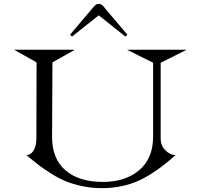

<svg xmlns="http://www.w3.org/2000/svg" viewBox="-20 -957 1020 992"><path d="M54.2 -700.2H363.8V-698.2L251 -634.8L249 -251Q248.5 -137.2 318.1 -77.1Q387.7 -17.1 511.2 -17.1Q627.9 -17.1 699.5 -77.9Q771 -138.7 771 -251V-632.8L638.2 -699.2V-700.2H942.9V-699.2L810.1 -632.8V-242.2Q810.1 -204.6 834.7 -180.2Q859.4 -155.8 887.2 -155.8Q786.6 -65.4 699.7 -25.1Q612.8 15.1 504.9 15.1Q454.1 15.1 406.7 5.1Q359.4 -4.9 323.5 -19Q287.6 -33.2 247.6 -58.1Q207.5 -83 180.9 -103.5Q154.3 -124 116.2 -155.8Q138.7 -155.8 153.3 -179Q168 -202.1 168 -242.2L168.9 -634.8L54.2 -699.2ZM341.8 -777.8 454.1 -910.2Q465.3 -924.3 472.9 -930.7Q480.5 -937 490.2 -937Q493.7 -937 496.6 -936.5Q499.5 -936 502.4 -934.1Q505.4 -932.1 507.1 -931.4Q508.8 -930.7 512 -927Q515.1 -923.3 516.1 -922.4Q517.1 -921.4 521 -916.3Q524.9 -911.1 525.9 -910.2L638.2 -777.8L627.9 -768.1L490.2 -877.9L352.1 -768.1Z"/></svg>

Font: Messapia
Style: Regular
Weight: 400
Designer: Luca Marsano
Foundry: Collletttivo
Version: Version 1.000;FEAKit 1.0